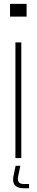

<svg xmlns="http://www.w3.org/2000/svg" viewBox="-20 -820 190 996"><path d="M32 -734V-800H118V-734ZM60 0V-600H90.5V0ZM130.5 156.5H103Q71 156.5 57.5 141Q44 125.5 49.5 96L61 40H85.5L74 96Q70.5 115.5 77.2 125Q84 134.5 103 134.5H130.5Z"/></svg>

Font: Big Shoulders Stencil Display ExtraLight
Style: Regular
Weight: 250
Designer: Patric King
Foundry: XO Type Co
Version: Version 2.001